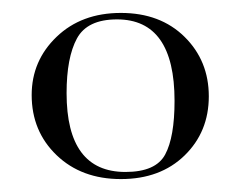

<svg xmlns="http://www.w3.org/2000/svg" viewBox="-20 -650 372 297"><path d="M29 -503Q29 -556 67.5 -593Q106 -630 167 -630Q228 -630 265.5 -593Q303 -556 303 -501Q303 -446 265.5 -409.5Q228 -373 167 -373Q106 -373 67.5 -410Q29 -447 29 -503ZM174 -384Q221 -384 235.5 -411Q250 -438 250 -494Q250 -620 161 -620Q115 -620 99 -590.5Q83 -561 83 -506Q83 -384 174 -384Z"/></svg>

Font: Cormorant Upright Light
Style: Regular
Weight: 300
Designer: Christian Thalmann (Catharsis Fonts)
Foundry: Catharsis Fonts
Version: Version 3.302;PS 003.302;hotconv 1.0.88;makeotf.lib2.5.64775